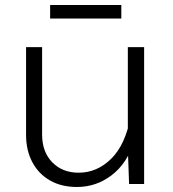

<svg xmlns="http://www.w3.org/2000/svg" viewBox="-20 -734 690 766"><path d="M148 -546V-197Q148 -128 188.5 -86.5Q229 -45 294 -45Q367 -45 423.5 -100.5Q480 -156 501 -268L514 -168Q487 -82 425.5 -35Q364 12 287 12Q225 12 179.5 -14Q134 -40 109 -87Q84 -134 84 -196V-546ZM555 -546V0H495L490 -141V-546ZM180 -660V-714H464V-660Z"/></svg>

Font: Azeret Mono Thin ExtraLight
Style: Regular
Weight: 250
Version: Version 1.002